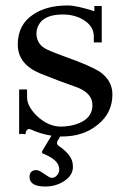

<svg xmlns="http://www.w3.org/2000/svg" viewBox="-20 -486 454 702"><path d="M200 13 191 28Q183 42 200 51Q244 83 246 115Q251 150 219 173Q187 196 146 196Q88 196 88 161Q88 136 113 136Q123 136 142 150Q162 164 167 164Q180 166 190 153Q200 140 195 123Q189 96 134 74V67L168 10Q129 4 92 -13Q76 -19 73 5Q56 2 50 5V-159H79V-130Q79 -98 114 -63Q156 -23 204 -23Q256 -25 287 -45Q318 -65 318 -102Q318 -143 266 -165Q195 -190 128 -217Q45 -251 45 -323Q45 -397 103 -434Q151 -466 228 -466Q260 -466 325 -445V-464H352V-331H323V-352Q323 -388 289.5 -410.5Q256 -433 210 -433Q153 -433 129 -406Q110 -382 114 -353Q119 -324 143 -310Q154 -302 220 -278Q307 -247 343 -225Q391 -192 391 -141Q391 -72 336 -29Q284 13 208 13Z"/></svg>

Font: GFS Didot
Style: Regular
Weight: 400
Designer: Takis Katsoulidis and George D. Matthiopoulos
Foundry: Takis Katsoulidis and George D. Matthiopoulos
Version: Version 1.0